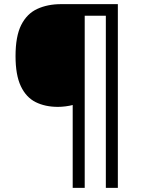

<svg xmlns="http://www.w3.org/2000/svg" viewBox="-20 -780 695 927"><path d="M549 127H491V-704H389V127H331V-273Q316 -269 296.5 -266.5Q277 -264 260 -264Q198 -264 152 -287Q106 -310 80.5 -364Q55 -418 55 -509Q55 -605 82.5 -659.5Q110 -714 160 -737Q210 -760 275 -760H549Z"/></svg>

Font: Noto Sans Chorasmian
Style: Regular
Weight: 400
Designer: Federico Parra Barrios
Foundry: Google LLC
Version: Version 1.004; ttfautohint (v1.8.4.7-5d5b)